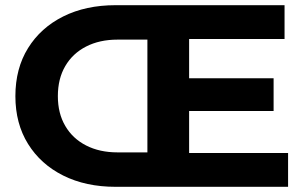

<svg xmlns="http://www.w3.org/2000/svg" viewBox="-20 -720 1176 740"><path d="M425.2 0Q310.6 0 223.7 -43.4Q136.8 -86.8 88.1 -165.3Q39.3 -243.8 39.3 -349.4Q39.3 -456 88.1 -534.6Q136.8 -613.2 223.7 -656.6Q310.6 -700 425.2 -700H589.4V-567.3H432.8Q363.9 -567.3 312 -540.7Q260.1 -514.2 231.6 -465.4Q203 -416.7 203 -349.4Q203 -283.1 231.6 -234.5Q260.1 -185.8 312 -159.3Q363.9 -132.7 432.8 -132.7H589.4V0ZM548.1 0V-700H1076.7V-569.7H708.9V-130.3H1090.3V0ZM697.1 -292.3V-418.3H1034.5V-292.3Z"/></svg>

Font: Montserrat Alternates Thin
Style: Regular
Weight: 100
Designer: Julieta Ulanovsky
Foundry: Julieta Ulanovsky
Version: Version 9.000